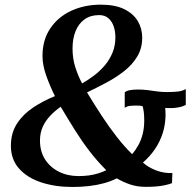

<svg xmlns="http://www.w3.org/2000/svg" viewBox="-20 -772 813 802"><path d="M282.5 9Q210.5 9 152 -10.2Q93.5 -29.5 59.5 -68Q25.5 -106.5 25.5 -163Q25.5 -217 51.5 -256.5Q77.5 -296 119.8 -323.8Q162 -351.5 209.5 -370.5Q188.5 -412.5 173 -456.2Q157.5 -500 157.5 -538Q157.5 -605 189.8 -653Q222 -701 277.2 -726.8Q332.5 -752.5 401 -752.5Q461.5 -752.5 499.5 -733.5Q537.5 -714.5 555.8 -683.5Q574 -652.5 574 -614.5Q574 -570.5 553.5 -536.2Q533 -502 499 -475.2Q465 -448.5 424.2 -426.8Q383.5 -405 343.5 -386Q374 -335.5 405.5 -287.5Q437 -239.5 469 -198.8Q501 -158 532 -128Q546 -144.5 557.5 -165Q569 -185.5 575.8 -211.5Q582.5 -237.5 582.5 -269Q582.5 -290 580.5 -304.8Q578.5 -319.5 575.5 -328.5Q570.5 -330 564.5 -330.5Q558.5 -331 550.5 -331Q535 -331 522.8 -329.8Q510.5 -328.5 501 -321.5V-386Q507.5 -392.5 521.2 -395.2Q535 -398 557 -398Q578.5 -398 597.2 -395.5Q616 -393 635.5 -390.2Q655 -387.5 679.5 -387.5Q702 -387.5 721.8 -389.5Q741.5 -391.5 756 -400V-334Q742.5 -326.5 725.5 -323.5Q708.5 -320.5 695.5 -320.5Q689.5 -320.5 682.8 -320.5Q676 -320.5 670 -321Q670.5 -316 671 -308.5Q671.5 -301 671.5 -291Q671 -251 659.5 -215.2Q648 -179.5 626.8 -148.5Q605.5 -117.5 577 -93Q599 -73 632.2 -60.2Q665.5 -47.5 700 -49.5L698.5 -7Q684 -1.5 667.2 2Q650.5 5.5 631 7Q611.5 8.5 588.5 8.5Q552.5 8.5 522.8 -1.8Q493 -12 468 -27Q443 -14.5 413.5 -6.5Q384 1.5 351.5 5.2Q319 9 282.5 9ZM308 -36.5Q330.5 -36.5 351 -39.2Q371.5 -42 390.2 -47.8Q409 -53.5 424 -61Q384.5 -100.5 353 -141.8Q321.5 -183 293 -228.5Q264.5 -274 233.5 -326Q210.5 -310 190.8 -289.5Q171 -269 159 -243.2Q147 -217.5 147 -185Q147 -139.5 168.2 -106.2Q189.5 -73 226 -54.8Q262.5 -36.5 308 -36.5ZM323 -423.5Q348.5 -438 373.2 -456.8Q398 -475.5 418 -499.2Q438 -523 450 -552Q462 -581 462 -616Q462 -641.5 454.5 -662.8Q447 -684 432 -696.5Q417 -709 394 -709Q358 -709 333.2 -691.2Q308.5 -673.5 295.8 -642.2Q283 -611 283 -569Q283 -527 294.8 -490.5Q306.5 -454 323 -423.5Z"/></svg>

Font: Merriweather 60pt SemiBold
Style: Italic
Weight: 600
Italic angle: -7.8°
Version: Version 2.101